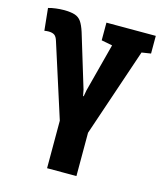

<svg xmlns="http://www.w3.org/2000/svg" viewBox="-111 -616 764 901"><g transform="rotate(15 271.5 -165.5)"><path d="M203.1 203.6V-27.3L88.9 -383.8Q83 -403.8 72.8 -410.9Q62.5 -418 43.9 -418Q38.1 -418 34.4 -417.5Q30.8 -417 23.9 -416L12.7 -523.9Q29.3 -528.8 49.3 -531.2Q69.3 -533.7 86.9 -533.7Q121.1 -533.7 140.9 -527.3Q160.6 -521 172.4 -504.2Q184.1 -487.3 194.3 -455.6L272.9 -196.8L278.8 -167H281.7L287.1 -196.8L348.6 -432.1L295.4 -442.4V-528.3H535.2V-442.4L490.7 -435.5L345.7 -6.8V203.6Z"/></g></svg>

Font: Robotiche
Style: Bold
Weight: 700
Designer: Google
Version: Version 2.001